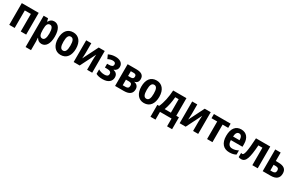

<svg xmlns="http://www.w3.org/2000/svg" viewBox="233 -2243 6388 4170"><g transform="rotate(30 3427.0 -157.5)"><path d="M486 -545H62V0H198V-440H350V0H486Z M874 -555C813 -555 775 -527 746 -473H739L720 -545H610V240H746V19C746 -4 744 -34 740 -67H746C772 -20 812 10 874 10C979 10 1048 -92 1048 -272C1048 -456 983 -555 874 -555ZM830 -447C885 -447 911 -388 911 -273C911 -159 884 -100 831 -100C768 -100 746 -155 746 -267V-288C746 -397 769 -447 830 -447Z M1577 -274C1577 -455 1485 -555 1352 -555C1204 -555 1126 -447 1126 -274C1126 -104 1209 10 1350 10C1501 10 1577 -106 1577 -274ZM1264 -273C1264 -389 1289 -447 1351 -447C1413 -447 1438 -389 1438 -274C1438 -158 1413 -98 1351 -98C1289 -98 1264 -158 1264 -273Z M1805 -545H1677V0H1828L2021 -384C2018 -345 2014 -281 2014 -233V0H2142V-545H1991L1798 -160C1802 -200 1805 -268 1805 -312Z M2412 -555C2345 -555 2293 -542 2236 -515L2279 -420C2319 -441 2359 -453 2398 -453C2449 -453 2473 -433 2473 -396C2473 -349 2439 -331 2370 -331H2325V-236H2377C2456 -236 2485 -210 2485 -165C2485 -116 2452 -96 2388 -96C2329 -96 2276 -114 2236 -138V-26C2281 -1 2332 10 2405 10C2549 10 2621 -62 2621 -156C2621 -230 2580 -270 2514 -286V-290C2567 -307 2601 -349 2601 -411C2601 -504 2521 -555 2412 -555Z M3126 -405C3126 -504 3058 -545 2935 -545H2716V0H2936C3081 0 3141 -62 3141 -160C3141 -228 3099 -275 3034 -284V-288C3094 -300 3126 -343 3126 -405ZM2990 -391C2990 -350 2968 -329 2922 -329H2852V-448H2926C2969 -448 2990 -429 2990 -391ZM3003 -170C3003 -118 2976 -96 2927 -96H2852V-236H2927C2978 -236 3003 -217 3003 -170Z M3667 -274C3667 -455 3575 -555 3442 -555C3294 -555 3216 -447 3216 -274C3216 -104 3299 10 3440 10C3591 10 3667 -106 3667 -274ZM3354 -273C3354 -389 3379 -447 3441 -447C3503 -447 3528 -389 3528 -274C3528 -158 3503 -98 3441 -98C3379 -98 3354 -158 3354 -273Z M4191 -545H3858C3849 -382 3816 -219 3761 -103H3716V195H3842V0H4132V195H4258V-103H4191ZM4056 -441V-103H3900C3941 -211 3960 -323 3970 -441Z M4463 -545H4335V0H4486L4679 -384C4676 -345 4672 -281 4672 -233V0H4800V-545H4649L4456 -160C4460 -200 4463 -268 4463 -312Z M5299 -440V-545H4880V-440H5023V0H5158V-440Z M5565 -554C5429 -554 5347 -455 5347 -269C5347 -90 5432 10 5582 10C5650 10 5700 -2 5746 -28V-133C5695 -105 5651 -93 5596 -93C5522 -93 5484 -143 5482 -239H5773V-308C5773 -461 5696 -554 5565 -554ZM5567 -456C5620 -456 5646 -405 5647 -330H5484C5488 -417 5520 -456 5567 -456Z M6293 0V-545H5935C5917 -217 5892 -102 5847 -102C5835 -102 5823 -106 5814 -111V-4C5832 5 5855 9 5880 9C5998 9 6034 -116 6057 -438H6158V0Z M6554 -333V-545H6418V0H6618C6759 0 6823 -62 6823 -172C6823 -281 6758 -333 6616 -333ZM6687 -168C6687 -118 6659 -96 6611 -96H6554V-238H6609C6664 -238 6687 -216 6687 -168Z"/></g></svg>

Font: Noto Sans Display SemiCondensed
Style: Bold
Weight: 700
Width: 4
Designer: Monotype Design Team
Foundry: Monotype Imaging Inc.
Version: Version 1.900